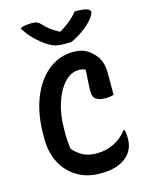

<svg xmlns="http://www.w3.org/2000/svg" viewBox="-140 -1036 880 1141"><g transform="rotate(-15 300.0 -465.0)"><path d="M333 20Q251 20 190.5 -17Q130 -54 97 -118Q64 -182 64 -264V-290Q64 -415 101.5 -512Q139 -609 207 -664.5Q275 -720 364 -720Q404 -720 432 -707Q460 -694 482 -671Q508 -646 518.5 -614.5Q529 -583 529 -545V-412Q510 -404 479 -404Q442 -404 421.5 -417.5Q401 -431 401 -462Q401 -500 403.5 -531Q406 -562 407 -599Q396 -604 387 -606Q378 -608 368 -608Q319 -608 279 -565.5Q239 -523 215.5 -450.5Q192 -378 192 -288V-268Q192 -211 199 -168Q225 -137 259.5 -119Q294 -101 343 -101Q399 -101 447.5 -124Q496 -147 532 -193H538Q541 -182 542.5 -168.5Q544 -155 544 -144Q544 -105 533 -79.5Q522 -54 505 -37Q477 -9 436 5.5Q395 20 333 20ZM367 -779H319Q292 -779 272 -784Q252 -789 223 -807Q187 -831 155 -862Q123 -893 97 -937Q126 -949 169 -949Q191 -949 203 -943Q215 -937 226 -925Q243 -906 263 -890.5Q283 -875 316 -857H323Q365 -883 391.5 -906Q418 -929 434 -950H440Q489 -950 509 -942Q529 -934 529 -923Q529 -917 523 -905Q517 -893 503 -876Q478 -848 442 -822Q406 -796 367 -779Z"/></g></svg>

Font: Recursive Mn Csl St SmB
Style: Regular
Weight: 600
Monospace: yes
Version: Version 1.079;hotconv 1.0.112;makeotfexe 2.5.65598; ttfautoh